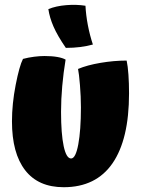

<svg xmlns="http://www.w3.org/2000/svg" viewBox="-20 -772 589 802"><path d="M246 10Q140 10 85 -61Q30 -132 30 -265Q30 -338 45.5 -417.5Q61 -497 76 -526Q99 -532 122.5 -535Q146 -538 166 -538Q197 -538 219.5 -534Q242 -530 254 -523Q245 -469 240 -413Q235 -357 235 -305Q235 -213 246 -161.5Q257 -110 277 -110Q296 -110 307 -169Q318 -228 318 -323Q318 -368 314 -416.5Q310 -465 306 -484Q344 -500 400 -509.5Q456 -519 509 -519Q514 -496 516.5 -460Q519 -424 519 -382Q519 -190 450 -90Q381 10 246 10ZM337 -748Q339 -709 347 -667Q355 -625 368 -586Q342 -579 314.5 -575.5Q287 -572 255 -572Q220 -623 203.5 -661Q187 -699 182 -734Q214 -747 256.5 -750.5Q299 -754 337 -748Z"/></svg>

Font: Atma
Style: Bold
Weight: 700
Designer: Gregori Vincens, Jeremie Hornus, Riccardo Olocco, Yoann Minet.
Foundry: black foundry
Version: Version 1.102;PS 1.100;hotconv 1.0.86;makeotf.lib2.5.63406